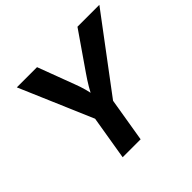

<svg xmlns="http://www.w3.org/2000/svg" viewBox="-171 -926 1124 1124"><g transform="rotate(-45 391.0 -364.0)"><path d="M247.8 0 293.2 -273.6 99 -727.5H266.3L351.5 -500.8Q364.9 -466.6 374 -433.1Q383.1 -399.5 390.9 -352.8H358.3Q381 -400 401 -433.7Q421 -467.5 444.3 -500.8L601 -727.5H782.3L441.9 -273.6L396.5 0Z"/></g></svg>

Font: Adwaita Sans
Style: Italic
Weight: 400
Italic angle: -9.39999°
Designer: Rasmus Andersson
Foundry: rsms
Version: Version 4.001;git-9221beed3